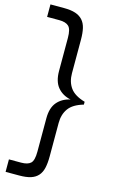

<svg xmlns="http://www.w3.org/2000/svg" viewBox="-155 -877 702 1174"><g transform="rotate(15 196.0 -290.0)"><path d="M96 240Q140 240 168.5 231Q197 222 214.5 202.5Q232 183 239 152.5Q246 122 246 80V-133Q246 -187 273 -224.5Q300 -262 366 -281V-299Q300 -318 273 -355.5Q246 -393 246 -447V-660Q246 -702 239 -732Q232 -762 214.5 -781.5Q197 -801 168.5 -810.5Q140 -820 96 -820H10V-741H87Q128 -741 147 -723Q166 -705 166 -650V-441Q166 -374 196.5 -337.5Q227 -301 279 -290Q227 -279 196.5 -243Q166 -207 166 -141V71Q166 126 147.5 143.5Q129 161 87 161H10V240Z"/></g></svg>

Font: Tilda Sans Medium
Style: Regular
Weight: 500
Designer: ParaType Ltd
Foundry: ParaType Ltd
Version: Version 1.009